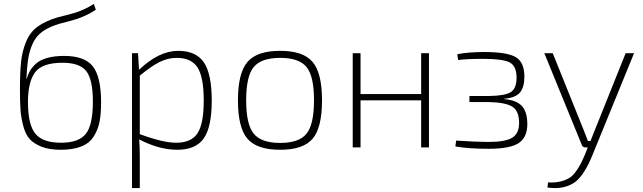

<svg xmlns="http://www.w3.org/2000/svg" viewBox="-20 -754 3290 982"><path d="M460 -734 470 -704Q445 -687 417 -674.5Q389 -662 373.5 -657Q358 -652 326.5 -643.5Q295 -635 286 -633Q196 -607 162 -557Q128 -507 120 -419Q117 -395 115 -350H116Q123 -373 133 -391Q143 -409 163.5 -428Q184 -447 221 -457.5Q258 -468 308 -468Q413 -468 455 -414.5Q497 -361 497 -230Q497 -171 489 -130.5Q481 -90 459 -55.5Q437 -21 395 -4.5Q353 12 290 12Q233 12 194 -3Q155 -18 133 -41.5Q111 -65 99.5 -108Q88 -151 85 -190.5Q82 -230 82 -295Q82 -386 88 -440Q94 -494 114 -542Q134 -590 172.5 -618Q211 -646 274 -665Q289 -669 319 -676.5Q349 -684 365 -689Q381 -694 407.5 -705.5Q434 -717 460 -734ZM300 -433Q195 -433 159 -383.5Q123 -334 123 -233Q123 -116 161 -70Q199 -24 292 -24Q383 -24 419 -69.5Q455 -115 455 -234Q455 -347 421.5 -390Q388 -433 300 -433Z M686 -482 691 -397Q793 -494 891 -494Q983 -494 1023 -434.5Q1063 -375 1063 -240Q1063 -104 1022 -46Q981 12 887 12Q793 12 692 -41Q695 -6 695 53V208H655V-482ZM695 -367V-68Q813 -24 881 -24Q958 -24 990 -72Q1022 -120 1022 -240Q1022 -359 990.5 -408.5Q959 -458 884 -458Q839 -458 796.5 -437Q754 -416 695 -367Z M1413 -494Q1531 -494 1579 -437Q1627 -380 1627 -241Q1627 -101 1579 -44.5Q1531 12 1413 12Q1294 12 1245.5 -44.5Q1197 -101 1197 -241Q1197 -380 1245.5 -437Q1294 -494 1413 -494ZM1548 -411Q1510 -458 1413 -458Q1316 -458 1277.5 -411Q1239 -364 1239 -241Q1239 -118 1277.5 -70.5Q1316 -23 1413 -23Q1510 -23 1548 -70.5Q1586 -118 1586 -241Q1586 -364 1548 -411Z M2174 -482V0H2134V-241H1824V0H1784V-482H1824V-273H2134V-482Z M2323 -447 2319 -477Q2379 -488 2456 -488Q2573 -488 2617.5 -462Q2662 -436 2662 -362Q2662 -308 2639.5 -281Q2617 -254 2559 -249V-247Q2622 -242 2649.5 -211.5Q2677 -181 2677 -119Q2677 -51 2632.5 -22Q2588 7 2480 7Q2377 7 2309 -5L2313 -35Q2418 -28 2477 -28Q2566 -28 2600.5 -50Q2635 -72 2635 -125Q2635 -186 2601 -208Q2567 -230 2480 -232H2381V-263H2480Q2563 -264 2592.5 -283Q2622 -302 2622 -357Q2622 -416 2587 -434.5Q2552 -453 2452 -453Q2366 -453 2323 -447Z M3223 -482 3009 42Q2970 138 2923 176Q2865 218 2780 205L2783 179Q2855 183 2901 150Q2939 117 2973 34L2986 0H2974Q2961 0 2956 -12L2764 -482H2807L2966 -87L2987 -33H3000L3022 -88L3180 -482Z"/></svg>

Font: Exo 2.0 Extra Light
Style: Regular
Weight: 250
Designer: Natanael Gama
Version: Version 1.001;PS 001.001;hotconv 1.0.70;makeotf.lib2.5.58329